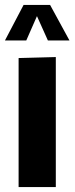

<svg xmlns="http://www.w3.org/2000/svg" viewBox="-21 -754 301 774"><path d="M54 0V-520L204 -524V0ZM-1 -591 74 -734H181L259 -591H172L128 -689L85 -591Z"/></svg>

Font: Murecho Thin SemiBold
Style: Regular
Weight: 600
Version: Version 1.010